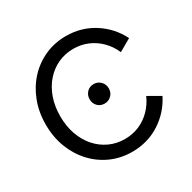

<svg xmlns="http://www.w3.org/2000/svg" viewBox="-163 -894 1066 1067"><g transform="rotate(-30 369.5 -361.0)"><path d="M330.1 -361.3Q330.1 -335 347.4 -317.1Q364.7 -299.3 391.1 -299.3Q417.5 -299.3 435.3 -317.1Q453.1 -335 453.1 -361.3Q453.1 -387.7 435.3 -406Q417.5 -424.3 391.1 -424.3Q364.7 -424.3 347.4 -406Q330.1 -387.7 330.1 -361.3ZM611.8 -502 690.4 -546.9Q647.5 -631.8 568.4 -682.1Q489.3 -732.4 391.1 -732.4Q318.8 -732.4 256.6 -704.8Q194.3 -677.2 147.7 -627.2Q101.1 -577.1 75 -509.5Q48.8 -441.9 48.8 -361.3Q48.8 -280.8 75 -213.1Q101.1 -145.5 147.7 -95.5Q194.3 -45.4 256.6 -17.8Q318.8 9.8 391.1 9.8Q489.3 9.8 568.4 -40.5Q647.5 -90.8 690.4 -175.8L611.8 -220.7Q591.8 -175.3 558.6 -141.8Q525.4 -108.4 482.9 -90.3Q440.4 -72.3 391.1 -72.3Q337.9 -72.3 292.5 -93.3Q247.1 -114.3 213.1 -152.8Q179.2 -191.4 160.4 -244.4Q141.6 -297.4 141.6 -361.3Q141.6 -425.3 160.4 -478.3Q179.2 -531.2 213.1 -569.8Q247.1 -608.4 292.5 -629.4Q337.9 -650.4 391.1 -650.4Q440.4 -650.4 482.9 -632.3Q525.4 -614.3 558.6 -581.1Q591.8 -547.9 611.8 -502Z"/></g></svg>

Font: Giphurs SC
Style: Regular
Weight: 400
Version: Version 0.920